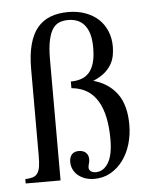

<svg xmlns="http://www.w3.org/2000/svg" viewBox="-44 -561 465 602"><g transform="rotate(-5 188.5 -260.0)"><path d="M353 -155.3Q353 -123.5 344.5 -94.7Q335.9 -65.9 319.8 -43.9Q303.7 -22 280.8 -8.8Q257.8 4.4 229 4.4Q213.9 4.4 200.9 0Q188 -4.4 178.5 -12.2Q168.9 -20 163.6 -31Q158.2 -42 158.2 -55.2Q158.2 -69.3 165.5 -78.1Q172.9 -86.9 187.5 -86.9Q202.1 -86.9 210.2 -79.1Q218.3 -71.3 218.3 -58.1Q218.3 -52.7 216.1 -44.7Q213.9 -36.6 213.9 -33.2Q213.9 -24.9 220 -20.5Q226.1 -16.1 235.4 -16.1Q259.8 -16.1 274.9 -40.8Q290 -65.4 290 -115.2Q290 -152.8 283.7 -183.3Q277.3 -213.9 264.2 -235.8Q251 -257.8 230.5 -270.3Q210 -282.7 182.1 -285.2V-306.2Q200.7 -306.2 215.3 -311.3Q230 -316.4 240.2 -328.1Q250.5 -339.8 255.9 -358.9Q261.2 -377.9 261.2 -406.2Q261.2 -431.2 256.1 -448.7Q251 -466.3 241.5 -477.5Q231.9 -488.8 219 -493.9Q206.1 -499 190.4 -499Q175.8 -499 163.3 -494.4Q150.9 -489.7 142.1 -477.1Q133.3 -464.4 128.2 -441.2Q123 -418 123 -381.3V0H13.2V-13.7Q27.3 -14.2 36.6 -17.1Q45.9 -20 51.5 -27.6Q57.1 -35.2 59.3 -48.3Q61.5 -61.5 61.5 -82.5V-356.4Q61.5 -400.9 70.1 -432.9Q78.6 -464.8 95.2 -484.9Q111.8 -504.9 136.2 -514.4Q160.6 -523.9 192.9 -523.9Q222.2 -523.9 246.3 -515.1Q270.5 -506.3 287.4 -490.7Q304.2 -475.1 313.5 -452.9Q322.8 -430.7 322.8 -404.3Q322.8 -390.1 320.1 -375.7Q317.4 -361.3 309.8 -348.1Q302.2 -335 288.6 -323.2Q274.9 -311.5 252.4 -302.2Q300.8 -288.6 326.9 -252.7Q353 -216.8 353 -155.3Z"/></g></svg>

Font: Scheherazade
Style: Regular
Weight: 400
Designer: SIL International
Foundry: SIL International
Version: Version 2.100 (build 932/914)